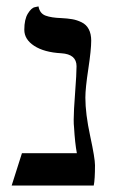

<svg xmlns="http://www.w3.org/2000/svg" viewBox="-20 -574 357 594"><path d="M244.1 -272Q244.1 -222.2 259 -153.1Q273.9 -84 273.9 -63Q273.9 -19 270 0H16.1L47.9 -100.1H217.8Q211.9 -130.9 209 -181.2Q208 -188 208 -204.1Q208 -230 212.4 -287.6Q216.8 -345.2 216.8 -369.1Q216.8 -406.2 169.9 -409.2Q116.7 -412.1 85.9 -432.1Q55.2 -452.1 55.2 -481.9Q55.2 -514.2 66.2 -532Q77.1 -549.8 87.9 -551.8L99.1 -554.2Q103 -532.2 121.1 -525.6Q139.2 -519 168.9 -518.1Q189 -517.1 203.4 -514.6Q217.8 -512.2 232.4 -505.1Q247.1 -498 254.6 -483.6Q262.2 -469.2 262.2 -448.2Q262.2 -420.4 253.2 -360.6Q244.1 -300.8 244.1 -272Z"/></svg>

Font: Linux Libertine Initials
Style: Initials
Weight: 400
Designer: Philipp H. Poll
Foundry: Philipp H. Poll
Version: Version 5.0.6